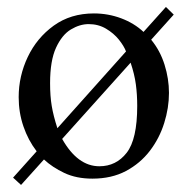

<svg xmlns="http://www.w3.org/2000/svg" viewBox="-20 -499 540 552"><path d="M465.8 -231.9Q465.8 -189 452.1 -145.3Q438.5 -101.6 410.9 -65.4Q383.3 -29.3 342 -7.3Q300.8 14.6 245.6 14.6Q199.7 14.6 165 -1.7Q130.4 -18.1 106.4 -40.5L40.5 32.7L17.6 11.7L85.4 -64Q61 -95.7 47.4 -135.5Q33.7 -175.3 33.7 -219.7Q33.7 -280.3 59.8 -335.2Q85.9 -390.1 134.5 -425.3Q183.1 -460.4 250 -460.4Q291 -460.4 328.6 -446.3Q366.2 -432.1 392.6 -407.2L457 -479L479.5 -457L414.6 -384.8Q440.4 -353.5 453.1 -313Q465.8 -272.5 465.8 -231.9ZM234.9 -429.7Q209.5 -429.7 183.8 -414.3Q158.2 -398.9 141.1 -361.8Q124 -324.7 124 -259.8Q124 -222.7 128.7 -194.6Q133.3 -166.5 145 -130.4L342.3 -351.1Q336.4 -366.7 321.8 -385Q307.1 -403.3 284.9 -416.5Q262.7 -429.7 234.9 -429.7ZM374.5 -194.3Q374.5 -227.1 370.6 -256.3Q366.7 -285.6 355.5 -318.8L158.7 -99.6Q203.1 -21 265.6 -21Q314 -21 344.2 -59.8Q374.5 -98.6 374.5 -194.3Z"/></svg>

Font: Awami Nastaliq
Style: Regular
Weight: 400
Designer: Peter Martin, SIL International
Foundry: SIL International
Version: Version 3.100